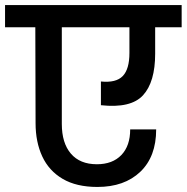

<svg xmlns="http://www.w3.org/2000/svg" viewBox="-44 -760 740 761"><path d="M342 -19Q259 -19 204.5 -51Q150 -83 123.5 -140Q97 -197 97 -272L96 -652H-24V-740H676V-652H571V-547Q571 -435 523 -382.5Q475 -330 356 -343V-437Q416 -431 442.5 -458.5Q469 -486 469 -550V-652H201V-269Q201 -193 237 -151Q273 -109 340 -109Q402 -109 437 -145.5Q472 -182 472 -247H575Q575 -139 512 -79Q449 -19 342 -19Z"/></svg>

Font: Poppins Medium
Style: Regular
Weight: 500
Designer: Ninad Kale (Devanagari), Jonny Pinhorn (Latin)
Version: Version 5.002